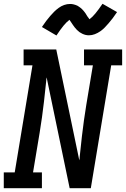

<svg xmlns="http://www.w3.org/2000/svg" viewBox="-29 -997 667 1017"><path d="M-9 0V-84H49L143 -651H96V-735H269L391 -148Q392 -152 392.5 -156.5Q393 -161 393 -165L405 -276Q410 -317 415.5 -358.5Q421 -400 428 -441L463 -651H416V-735H618V-651H560L452 0H340L218 -587Q217 -583 216.5 -578.5Q216 -574 216 -570L204 -459Q199 -418 193.5 -376.5Q188 -335 181 -294L146 -84H193V0ZM270 -809 193 -854Q205 -872 216 -886.5Q227 -901 237.5 -913Q248 -925 258 -935Q268 -945 281.5 -955Q295 -965 310.5 -970.5Q326 -976 342 -976Q347 -976 352 -975.5Q357 -975 362 -973.5Q367 -972 372 -970.5Q377 -969 381.5 -966.5Q386 -964 390 -961Q394 -958 397.5 -955.5Q401 -953 405 -949Q409 -945 412.5 -941Q416 -937 419 -933Q422 -929 424.5 -925.5Q427 -922 429 -918Q431 -914 434 -910Q437 -906 440 -902Q443 -898 445 -895Q460 -906 476.5 -926Q493 -946 514 -977L591 -933Q579 -915 568 -900.5Q557 -886 546.5 -874Q536 -862 526 -851.5Q516 -841 502.5 -831.5Q489 -822 473.5 -816Q458 -810 442 -810Q433 -810 424.5 -812Q416 -814 407.5 -818Q399 -822 392.5 -826.5Q386 -831 379 -838Q372 -845 367 -851.5Q362 -858 357.5 -864.5Q353 -871 347.5 -879.5Q342 -888 339 -892Q324 -881 307.5 -861Q291 -841 270 -809Z"/></svg>

Font: Iosevka Etoile Medium Oblique
Style: Regular
Weight: 500
Italic angle: -9°
Designer: Belleve Invis
Foundry: Belleve Invis
Version: Version 15.5.2; ttfautohint (v1.8.4)